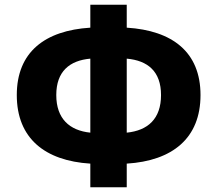

<svg xmlns="http://www.w3.org/2000/svg" viewBox="-20 -778 918 812"><path d="M362 14H516V-86C709 -98 828 -193 828 -376C828 -558 709 -649 516 -661V-758H362V-661C170 -649 51 -558 51 -376C51 -193 170 -98 362 -86ZM218 -376C218 -476 274 -522 362 -530V-217C274 -226 218 -276 218 -376ZM661 -376C661 -275 605 -226 516 -217V-530C605 -522 661 -476 661 -376Z"/></svg>

Font: Noto Sans JP Black
Style: Regular
Weight: 900
Designer: Ryoko NISHIZUKA 西塚涼子 (kana, bopomofo & ideographs); Paul D. Hunt (Latin, Greek & Cyrillic); Sandoll Communications 산돌커뮤니
Foundry: Adobe
Version: Version 2.002;hotconv 1.0.116;makeotfexe 2.5.65601